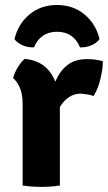

<svg xmlns="http://www.w3.org/2000/svg" viewBox="-20 -742 433 768"><path d="M391.5 -497Q391.5 -470.5 382.5 -429.8Q373.5 -389 354.5 -358Q342 -362.5 329.8 -364.2Q317.5 -366 304.5 -367.5Q283.5 -367.5 266.8 -359.5Q250 -351.5 236.8 -337Q223.5 -322.5 212.2 -301.8Q201 -281 191 -255.5L173.5 -278Q176 -318.5 184.2 -358.8Q192.5 -399 209.2 -432.2Q226 -465.5 254.8 -485.5Q283.5 -505.5 327.5 -505.5Q349 -505.5 363 -503.2Q377 -501 391.5 -497ZM32.5 -429.5Q37 -449.5 51 -472.5Q65 -495.5 79 -506.5Q145.5 -500 179.2 -455Q213 -410 219.5 -337V0Q186.5 5.5 145 5.5Q104.5 5.5 70.5 0V-325.5Q70.5 -369.5 57.8 -394.8Q45 -420 32.5 -429.5ZM378 -585Q365.5 -569 344 -560.2Q322.5 -551.5 300 -552.5Q288.5 -582 265 -598.5Q241.5 -615 208 -615Q174.5 -615 151 -598.5Q127.5 -582 116 -552.5Q93.5 -551.5 72 -560.2Q50.5 -569 38 -585Q51 -644 96.5 -683Q142 -722 208 -722Q274 -722 319.5 -683Q365 -644 378 -585Z"/></svg>

Font: Signika Negative Light
Style: Bold
Weight: 700
Version: Version 2.001